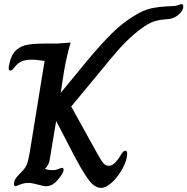

<svg xmlns="http://www.w3.org/2000/svg" viewBox="-20 -900 908 930"><path d="M343 -139 252 -314 221 -128Q216 -98 198 -83V-82Q210 -76 236 -76Q251 -76 263.5 -81.5Q276 -87 280 -87Q288 -87 288 -78Q288 -67 277 -51Q255 -20 238.5 -9Q222 2 203 2Q191 2 163 -6Q135 -14 118 -14Q96 -14 77 -6Q58 2 55 2Q48 2 48 -10Q48 -24 56 -35.5Q64 -47 79 -62Q101 -82 109.5 -102.5Q118 -123 126 -174L196 -605Q190 -605 171.5 -608Q153 -611 134 -611Q105 -611 85.5 -603Q66 -595 50 -574Q45 -567 40 -562.5Q35 -558 30 -558Q22 -558 22 -568Q22 -575 23.5 -581Q25 -587 25 -589Q34 -634 56.5 -655.5Q79 -677 112 -683Q145 -689 201 -689H257Q265 -689 298 -692Q314 -694 322 -694Q305 -637 291 -560L274 -450L404 -608Q472 -689 522 -738.5Q572 -788 626 -821Q673 -851 712.5 -859.5Q752 -868 806 -870Q828 -870 839 -874Q846 -876 851 -878Q856 -880 859 -880Q868 -880 868 -869Q868 -849 845 -829Q822 -809 790 -807Q754 -805 727 -796.5Q700 -788 662 -760Q594 -710 516 -615L325 -384L453 -153Q470 -122 481 -109.5Q492 -97 506 -97Q524 -97 539.5 -114Q555 -131 565 -149Q572 -161 577 -165.5Q582 -170 588 -170Q596 -170 596 -155Q596 -127 575.5 -87.5Q555 -48 525 -19Q495 10 469 10Q440 10 412.5 -25Q385 -60 343 -139Z"/></svg>

Font: Charm
Style: Bold
Weight: 700
Designer: Katatrad Aksorn Co.,Ltd.
Foundry: Cadson Demak Co.,Ltd.
Version: Version 1.001